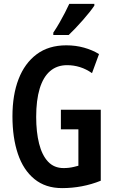

<svg xmlns="http://www.w3.org/2000/svg" viewBox="-20 -957 588 987"><path d="M293 -393H498V-28Q451 -9 401 0.5Q351 10 299 10Q214 10 157 -36.5Q100 -83 72 -166Q44 -249 44 -359Q44 -469 75.5 -550.5Q107 -632 168.5 -678Q230 -724 321 -724Q369 -724 412 -712Q455 -700 489 -679L453 -581Q423 -602 391 -612Q359 -622 325 -622Q273 -622 237.5 -591.5Q202 -561 184 -501.5Q166 -442 166 -356Q166 -278 181 -218.5Q196 -159 227 -126Q258 -93 307 -93Q321 -93 334 -94.5Q347 -96 359.5 -99Q372 -102 383 -105V-292H293ZM465 -928Q455 -913 439.5 -893.5Q424 -874 405 -852.5Q386 -831 367.5 -811.5Q349 -792 333 -777H254V-789Q272 -816 286.5 -841.5Q301 -867 313.5 -891Q326 -915 336 -937H465Z"/></svg>

Font: Noto Sans Display ExtraCondensed SemiBold
Style: Regular
Weight: 600
Width: 2
Designer: Monotype Design Team
Foundry: Monotype Imaging Inc.
Version: Version 2.003